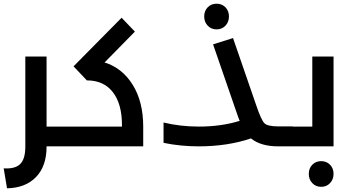

<svg xmlns="http://www.w3.org/2000/svg" viewBox="-40 -792 1895 1039"><path d="M322 -107Q342 -107 342 -54Q342 0 322 0H212V2Q212 107 155 166Q98 225 -2 227L-20 119Q42 123 69.5 95.5Q97 68 97 2V-486H212V-107Z M526 -454Q622 -424 678.5 -332.5Q735 -241 735 -107V0H322Q302 0 302 -54Q302 -107 322 -107H620V-115Q620 -230 570.5 -293.5Q521 -357 430 -357L358 -433L618 -696L690 -621Z M1180 -653Q1161 -633 1132 -633Q1103 -633 1084 -653Q1065 -673 1065 -703Q1065 -733 1084 -752.5Q1103 -772 1132 -772Q1161 -772 1180 -752.5Q1199 -733 1199 -703Q1199 -673 1180 -653ZM1544 -107Q1564 -107 1564 -54Q1564 0 1544 0H1466Q1371 0 1318 -43Q1191 0 1035 0Q937 0 845 -19V-129Q936 -107 1036 -107Q1157 -107 1257 -138Q1253 -146 1239 -187L1113 -552L1221 -586L1347 -221Q1374 -141 1391.5 -124.5Q1409 -108 1466 -108H1544Z M1650 -486H1765V0H1544Q1524 0 1524 -54Q1524 -107 1544 -107H1650ZM1650 99.5Q1669 80 1698 80Q1727 80 1746 99.5Q1765 119 1765 149Q1765 179 1746 199Q1727 219 1698 219Q1669 219 1650 199Q1631 179 1631 149Q1631 119 1650 99.5Z"/></svg>

Font: Montserrat-Arabic
Style: Regular
Weight: 400
Designer: Mohamed Gaber
Foundry: Kief Type Foundry
Version: Version 5.008;PS 005.008;hotconv 1.0.88;makeotf.lib2.5.64775